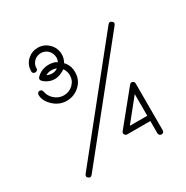

<svg xmlns="http://www.w3.org/2000/svg" viewBox="-156 -789 906 936"><g transform="rotate(-30 296.5 -321.5)"><path d="M69.8 -457.5C69.8 -434.1 81.5 -412.1 105 -391.1C125 -373.5 147.9 -364.3 173.8 -363.8H175.8C204.6 -364.3 229 -374 249 -393.1C269.5 -412.1 279.8 -436 279.8 -464.8V-466.8C280.3 -486.3 274.4 -503.9 263.2 -520C260.7 -523.4 258.3 -526.4 254.9 -529.8C255.4 -530.8 256.3 -531.7 256.8 -533.2C263.7 -545.9 267.1 -559.1 267.1 -573.2C267.1 -577.6 266.6 -582.5 266.1 -586.9C262.7 -606.4 253.9 -623 238.8 -636.7C224.1 -650.4 207 -657.7 187 -659.2H181.2C159.2 -659.2 139.6 -651.9 123 -637.2C105 -620.6 96.2 -600.1 96.2 -575.2C95.2 -555.2 127 -556.2 126 -575.2C126 -591.3 131.8 -604.5 144 -615.2C154.3 -624.5 166.5 -628.9 181.2 -628.9H185.1C210.4 -627.4 231.9 -607.4 235.8 -582C236.3 -579.6 236.8 -576.7 236.8 -573.2C236.8 -564.9 234.9 -557.1 231 -548.8C227.5 -551.3 224.1 -553.2 220.2 -555.2C209 -559.1 197.3 -561 185.1 -561C177.7 -561 170.9 -560.5 165 -559.1C146 -555.2 129.4 -546.4 116.2 -532.2C109.9 -525.9 109.9 -518.6 116.2 -511.2C129.4 -497.6 146 -489.3 165 -485.8C169.9 -485.4 174.8 -484.9 179.2 -484.9C192.9 -485.4 205.6 -488.8 217.8 -495.1C224.6 -497.6 230.5 -501.5 235.8 -505.9L238.8 -502.9C246.1 -491.7 250 -479 250 -465.8V-464.8C250 -444.8 242.7 -428.2 228 -414.1C213.9 -400.9 196.3 -394 175.8 -394H174.8C156.2 -394.5 139.6 -401.4 125.5 -413.6C111.3 -425.8 102.5 -441.4 99.1 -460C97.2 -473.1 79.6 -478 72.3 -466.3C70.8 -463.4 69.8 -460.4 69.8 -457.5ZM75.2 -8.8C72.8 -5.4 71.3 -2.4 71.3 0.5C71.3 4.4 73.2 8.3 77.6 11.7C81.1 14.2 84 15.6 87.4 15.6C91.8 15.6 95.7 13.2 99.1 8.8L561 -566.9C563.5 -570.3 564.9 -573.2 564.9 -576.2C564.9 -580.1 563 -584 558.6 -587.4C555.2 -590.3 552.2 -591.8 548.8 -591.8C544.4 -591.8 540.5 -589.4 537.1 -585ZM150.9 -522C157.2 -525.9 164.1 -528.3 170.9 -529.8C175.8 -530.3 180.7 -530.8 185.1 -530.8C192.9 -530.8 200.7 -529.3 209 -526.9C209.5 -526.4 210.4 -525.9 211.9 -525.9L205.1 -521C197.3 -517.1 188.5 -515.1 179.2 -515.1C175.8 -515.1 172.4 -515.6 168.9 -516.1C162.6 -517.6 156.7 -519.5 150.9 -522ZM334.5 -83.5C337.4 -78.1 341.8 -75.2 348.1 -75.2H478V-5.9C478 2 484.9 8.8 493.2 8.8C502.4 8.8 507.8 2 507.8 -5.9V-269C507.8 -276.4 504.4 -281.2 498 -283.7C495.6 -284.2 493.7 -284.7 492.2 -284.7C488.3 -284.2 484.9 -282.2 481.9 -278.8L335.9 -99.1C333.5 -96.2 332.5 -93.3 332.5 -90.3C332.5 -87.9 333 -85.9 334.5 -83.5ZM478 -227.1V-105H379.9Z"/></g></svg>

Font: Nemoy
Style: Light
Weight: 300
Designer: BSozoo
Foundry: BSozoo
Version: Version 001.000